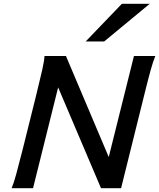

<svg xmlns="http://www.w3.org/2000/svg" viewBox="-20 -999 844 1019"><path d="M288.6 -535.2 155.3 0H41.5Q52.7 -25.9 65.4 -72Q78.1 -118.2 101.1 -209L171.9 -493.2Q193.4 -580.1 204.1 -627.9Q214.8 -675.8 216.3 -701.7H330.1L557.1 -165.5L690.9 -701.7H804.2Q793 -675.3 779.3 -626Q765.6 -576.7 745.1 -493.2L622.6 0H516.1ZM774.9 -979 532.7 -778.8H434.6L627 -979Z"/></svg>

Font: Lesson One Medium
Style: Italic
Weight: 500
Italic angle: -14°
Designer: But Ko, Victor Gaultney, Annie Olsen, Julie Remington, Don Collingsworth, Eric Hays, Becca Hirsbrunner
Version: Version 1.100